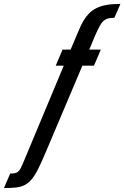

<svg xmlns="http://www.w3.org/2000/svg" viewBox="-167 -763 634 979"><path d="M-147 196 -115 122Q-100 122 -91 120Q-82 118 -75 112.5Q-68 107 -62.5 96.5Q-57 86 -50 70L158 -428H117L152 -510H193L235 -609Q246 -636 258.5 -657Q271 -678 287 -694.5Q303 -711 325.5 -722Q348 -733 377.5 -738Q407 -743 447 -743L416 -672Q397 -672 384.5 -669Q372 -666 361.5 -657Q351 -648 341.5 -630.5Q332 -613 319 -584L288 -510H347L312 -428H253L68 9Q46 61 29 95.5Q12 130 -4.5 150Q-21 170 -40 180Q-59 190 -85 193Q-111 196 -147 196Z"/></svg>

Font: Saira UltraCondensed
Style: Bold Italic
Weight: 700
Width: 1
Italic angle: -12°
Designer: Hector Gatti with collaboration of the Omnibus-Type team
Foundry: Omnibus-Type
Version: Version 1.101